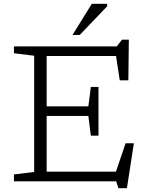

<svg xmlns="http://www.w3.org/2000/svg" viewBox="-20 -950 770 1006"><path d="M53 0V-36L159 -49V-658L53 -671V-707H592L619 -742H655L652.5 -529H607.5L588 -656.5H224.5V-393H443L456 -494.5H496V-239H456L443 -342.5H224.5V-50.5H587.5L638 -199.5H681.5L645 36H600.5L588.5 0ZM360 -767 461 -930H541.5V-917L398 -767Z"/></svg>

Font: Newsreader Caption Light
Style: Regular
Weight: 300
Designer: Hugues Gentile
Foundry: Production Type
Version: Version 1.001